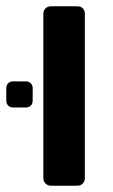

<svg xmlns="http://www.w3.org/2000/svg" viewBox="-32 -591 359 611"><path d="M130 0Q120 0 113 -7Q106 -14 106 -24V-547Q106 -558 113 -564.5Q120 -571 130 -571H214Q225 -571 231.5 -564.5Q238 -558 238 -547V-24Q238 -14 231.5 -7Q225 0 214 0ZM10 -249Q0 -249 -6 -255Q-12 -261 -12 -271V-310Q-12 -320 -6 -326Q0 -332 10 -332H50Q60 -332 66 -326Q72 -320 72 -310V-271Q72 -261 66 -255Q60 -249 50 -249Z"/></svg>

Font: Rubik AZ
Style: Regular
Weight: 500
Designer: Hubert and Fischer
Foundry: Hubert & Fischer
Version: Version 2.000